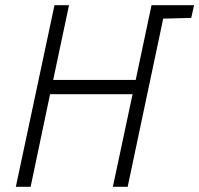

<svg xmlns="http://www.w3.org/2000/svg" viewBox="-20 -720 768 740"><path d="M592 -700 581 -648H602L717 -651L728 -700ZM503 -412H185L246 -700H190L41 0H98L173 -357H491L415 0H472L620 -700H564Z"/></svg>

Font: Advent Pro
Style: Italic
Weight: 400
Italic angle: -12°
Designer: VivaRado, Andreas Kalpakidis
Foundry: VivaRado, Andreas Kalpakidis
Version: Version 3.000